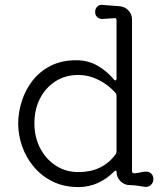

<svg xmlns="http://www.w3.org/2000/svg" viewBox="-20 -750 674 781"><path d="M300 11Q240 11 194.5 -11.5Q149 -34 117.5 -71.5Q86 -109 70 -155Q54 -201 54 -247Q54 -292 68.5 -338Q83 -384 112 -421.5Q141 -459 185.5 -482Q230 -505 290 -505Q338 -505 376.5 -483Q415 -461 443 -427Q446 -423 449 -423Q454 -423 454 -431V-668Q454 -678 445 -676L398 -673Q385 -672 376 -680Q367 -688 367 -701Q367 -715 376 -723.5Q385 -732 398 -730Q412 -729 429.5 -727.5Q447 -726 463 -725Q486 -724 501.5 -708.5Q517 -693 517 -671V-54Q517 -45 527 -45Q540 -46 552 -49Q564 -52 574 -52Q587 -52 595.5 -43.5Q604 -35 604 -21Q604 -7 593.5 2.5Q583 12 569 10Q530 3 508 3Q486 3 470 -13Q454 -29 454 -51Q454 -56 451 -56Q448 -56 443 -51Q414 -22 377.5 -5.5Q341 11 300 11ZM299 -50Q397 -50 450 -122Q454 -127 454 -133V-361Q454 -367 450 -372Q421 -405 381 -425Q341 -445 298 -445Q246 -445 206 -419.5Q166 -394 143 -350Q120 -306 120 -248Q120 -192 143.5 -147Q167 -102 207.5 -76Q248 -50 299 -50Z"/></svg>

Font: Kiwi Maru Light
Style: Regular
Weight: 300
Designer: Hiroki-Chan
Version: Version 1.100